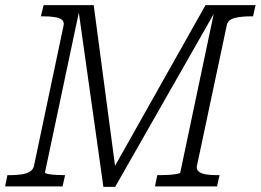

<svg xmlns="http://www.w3.org/2000/svg" viewBox="-39 -730 1021 752"><path d="M-19 0 -10 -44H1Q26 -44 45.5 -47Q65 -50 78 -58Q91 -66 94 -80L210 -630Q213 -645 203.5 -652.5Q194 -660 175.5 -663Q157 -666 132 -666H121L132 -710H328L415 -55L400 -60L766 -710H962L952 -666H941Q904 -666 878.5 -659Q853 -652 849 -630L732 -79Q730 -66 739.5 -58Q749 -50 767.5 -47Q786 -44 810 -44H821L811 0H568L577 -44H586Q603 -44 621 -45Q639 -46 652.5 -48.5Q666 -51 667 -54L803 -699L811 -698L412 2H366L267 -700L274 -701L137 -54Q137 -51 149.5 -48.5Q162 -46 180 -45Q198 -44 212 -44H216L206 0Z"/></svg>

Font: Roboto Serif 20pt ExtraLight
Style: Italic
Weight: 250
Italic angle: -10°
Version: Version 1.007